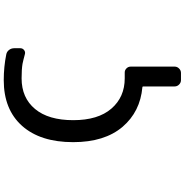

<svg xmlns="http://www.w3.org/2000/svg" viewBox="-0 -804 1000 1040"><g transform="rotate(-90 500.0 -284.0)"><path d="M624 -108.4Q638.7 -109.4 648.9 -99.6Q659.2 -89.8 659.2 -76.2V162.1Q659.2 175.8 648.9 186Q638.7 196.3 625 196.3H585.9Q572.3 196.3 562 186Q551.8 175.8 551.8 162.1V-7.8Q551.8 -12.7 547.9 -12.7Q415 -24.4 333 -120.1Q250 -217.8 250 -387.7Q250 -565.4 338.4 -664.6Q426.8 -763.7 585.9 -763.7Q658.2 -763.7 725.6 -750Q740.2 -747.1 749.5 -734.9Q758.8 -722.7 758.8 -707V-673.8Q758.8 -661.1 748.5 -653.3Q738.3 -645.5 725.6 -649.4Q693.4 -658.2 673.8 -662.1Q644.5 -667 595.7 -667Q490.2 -667 429.7 -594.2Q369.1 -521.5 369.1 -387.2Q369.1 -252.9 431.6 -180.7Q494.1 -108.4 595.7 -108.4Q611.3 -108.4 624 -108.4Z"/></g></svg>

Font: Gen Jyuu Gothic L Monospace Medium
Style: Regular
Weight: 500
Designer: [Source Han Sans]
Ryoko NISHIZUKA  (kana & ideographs); Paul D. Hunt (Latin, Greek & Cyrillic); Wenlong ZHANG  (bopomofo
Version: Version 1.002.20150607